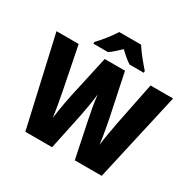

<svg xmlns="http://www.w3.org/2000/svg" viewBox="-195 -1224 1345 1335"><g transform="rotate(30 477.5 -556.5)"><path d="M566 -1020H391C366 -978 310 -909 276 -874V-860H393C421 -879 445 -902 478 -933C510 -902 536 -879 566 -860H680V-874C644 -915 594 -975 566 -1020ZM946 -807H765L696 -465C687 -418 670 -323 664 -272C656 -345 632 -467 620 -521L560 -807H397L334 -521C321 -468 298 -349 289 -272C282 -326 264 -426 256 -466L188 -807H10L172 -93H387L449 -388C456 -424 474 -519 478 -570C483 -515 500 -425 508 -388L569 -93H785Z"/></g></svg>

Font: Noto Sans Kannada UI SemiCondensed Black
Style: Regular
Weight: 900
Width: 4
Designer: Jelle Bosma - Monotype Design Team
Foundry: Monotype Imaging Inc.
Version: Version 2.005